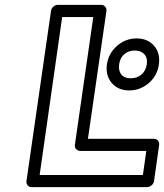

<svg xmlns="http://www.w3.org/2000/svg" viewBox="-20 -745 675 790"><path d="M88.9 0 189.9 -700.2Q191.4 -710.9 200 -718Q208.5 -725.1 217.8 -725.1H396Q406.7 -725.1 413.1 -717Q419.4 -709 418 -700.2L341.8 -173.8H613.8Q624.5 -173.8 630.4 -166Q636.2 -158.2 634.8 -148.9L613.8 0Q612.3 10.7 603.3 17.8Q594.2 24.9 585 24.9H109.9Q99.1 24.9 93.3 17.1Q87.4 9.3 88.9 0ZM143.1 -24.9H567.9L582 -124H310.1Q300.8 -124 293.7 -131.1Q286.6 -138.2 288.1 -148.9L363.8 -674.8H235.8ZM542 -586.9Q587.9 -586.9 614 -556.6Q640.1 -526.4 633.8 -480Q627.4 -433.6 592.3 -403.3Q557.1 -373 511.2 -373Q465.8 -373 439.7 -403.8Q413.6 -434.6 419.9 -480Q426.3 -525.4 461.4 -556.2Q496.6 -586.9 542 -586.9ZM518.1 -422.9Q544.4 -422.9 562.3 -438.5Q580.1 -454.1 584 -480Q587.9 -505.9 574.2 -521.5Q560.5 -537.1 534.2 -537.1Q508.3 -537.1 491 -521.7Q473.6 -506.3 470.2 -480Q466.8 -453.6 479.5 -438.2Q492.2 -422.9 518.1 -422.9Z"/></svg>

Font: Trueno Bold Outline
Style: Italic
Weight: 700
Width: 6
Designer: Julieta Ulanovsky
Foundry: Julieta Ulanovsky
Version: Version 3.001b | FøM Fix